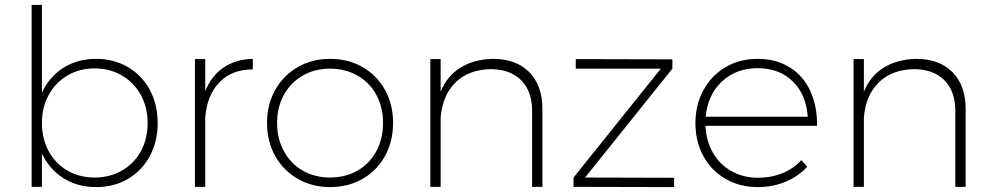

<svg xmlns="http://www.w3.org/2000/svg" viewBox="-20 -762 4045 783"><path d="M623 -260Q623 -185 591 -125.5Q559 -66 502 -32.5Q445 1 372 1Q296 1 238.5 -35.5Q181 -72 151 -136V0H109V-742H151V-384Q181 -449 238.5 -485.5Q296 -522 372 -522Q444 -522 501.5 -488.5Q559 -455 591 -395.5Q623 -336 623 -260ZM582 -260Q582 -324 554.5 -374.5Q527 -425 477.5 -454Q428 -483 366 -483Q304 -483 255 -454Q206 -425 178.5 -374.5Q151 -324 151 -260Q151 -196 178.5 -145.5Q206 -95 255 -66.5Q304 -38 366 -38Q428 -38 477.5 -66.5Q527 -95 554.5 -145.5Q582 -196 582 -260Z M1011 -522V-479Q926 -479 875 -426.5Q824 -374 817 -282V0H775V-521H817V-390Q842 -453 891.5 -486.5Q941 -520 1011 -522Z M1583 -261Q1583 -185 1550 -125.5Q1517 -66 1458.5 -32.5Q1400 1 1326 1Q1253 1 1194.5 -32.5Q1136 -66 1102.5 -125.5Q1069 -185 1069 -261Q1069 -336 1102.5 -395.5Q1136 -455 1194.5 -488.5Q1253 -522 1326 -522Q1400 -522 1458.5 -488.5Q1517 -455 1550 -395.5Q1583 -336 1583 -261ZM1110 -261Q1110 -196 1138 -145Q1166 -94 1215 -66Q1264 -38 1326 -38Q1388 -38 1437.5 -66Q1487 -94 1514.5 -145Q1542 -196 1542 -261Q1542 -325 1514.5 -375.5Q1487 -426 1437.5 -454Q1388 -482 1326 -482Q1264 -482 1215 -454Q1166 -426 1138 -375.5Q1110 -325 1110 -261Z M2192 -318V0H2150V-310Q2150 -390 2105 -435Q2060 -480 1980 -480Q1891 -478 1837.5 -425.5Q1784 -373 1777 -282V0H1735V-521H1777V-388Q1803 -452 1857.5 -486Q1912 -520 1990 -522Q2085 -522 2138.5 -467.5Q2192 -413 2192 -318Z M2328 -521 2722 -520V-482L2366 -38L2729 -37V1L2319 0V-38L2675 -482H2328Z M3312 -249H2857Q2860 -186 2888 -138Q2916 -90 2964 -63.5Q3012 -37 3072 -37Q3125 -37 3170.5 -55.5Q3216 -74 3248 -109L3272 -82Q3235 -42 3183 -20.5Q3131 1 3070 1Q2997 1 2939 -32.5Q2881 -66 2848.5 -125.5Q2816 -185 2816 -260Q2816 -335 2849 -395Q2882 -455 2939.5 -488.5Q2997 -522 3070 -522Q3145 -522 3200.5 -487.5Q3256 -453 3284.5 -391Q3313 -329 3312 -249ZM3274 -286Q3268 -376 3213 -430Q3158 -484 3070 -484Q2982 -484 2924 -429.5Q2866 -375 2858 -286Z M3918 -318V0H3876V-310Q3876 -390 3831 -435Q3786 -480 3706 -480Q3617 -478 3563.5 -425.5Q3510 -373 3503 -282V0H3461V-521H3503V-388Q3529 -452 3583.5 -486Q3638 -520 3716 -522Q3811 -522 3864.5 -467.5Q3918 -413 3918 -318Z"/></svg>

Font: Gontserrat ExtraLight
Style: Regular
Weight: 275
Designer: Julieta Ulanovsky
Foundry: Julieta Ulanovsky
Version: Version 6.001